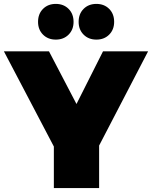

<svg xmlns="http://www.w3.org/2000/svg" viewBox="-30 -964 779 984"><path d="M165 -852Q165 -893 190.5 -918.5Q216 -944 256 -944Q296 -944 321.5 -918.5Q347 -893 347 -852Q347 -812 321.5 -786.5Q296 -761 256 -761Q216 -761 190.5 -786.5Q165 -812 165 -852ZM373 -852Q373 -893 398.5 -918.5Q424 -944 464 -944Q504 -944 529.5 -918.5Q555 -893 555 -852Q555 -812 529.5 -786.5Q504 -761 464 -761Q424 -761 398.5 -786.5Q373 -812 373 -852ZM729 -701 478 -218V0H246V-213L-10 -701H221L362 -431L498 -701Z"/></svg>

Font: MontserratBlack
Style: Regular
Weight: 900
Designer: Julieta Ulanovsky
Foundry: Julieta Ulanovsky
Version: Version 4.000